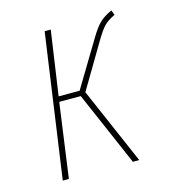

<svg xmlns="http://www.w3.org/2000/svg" viewBox="-86 -599 593 669"><g transform="rotate(-15 210.5 -264.5)"><path d="M376 -528.8 382.8 -511.2Q356.4 -498.5 343.3 -484.9Q330.1 -471.2 311 -439L214.8 -276.9L335 0H312L195.8 -268.1H118.2L81.1 0H59.1L132.8 -519H154.8L121.1 -287.1H196.8L297.9 -455.1Q316.4 -485.8 332.3 -501Q348.1 -516.1 376 -528.8Z"/></g></svg>

Font: Fira Sans Compressed Thin
Style: Italic
Weight: 100
Width: 3
Italic angle: -8°
Designer: Carrois Corporate & Edenspiekermann AG
Foundry: Carrois Corporate GbR & Edenspiekermann AG
Version: Version 4.203;PS 004.203;hotconv 1.0.88;makeotf.lib2.5.64775